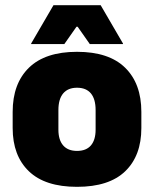

<svg xmlns="http://www.w3.org/2000/svg" viewBox="-20 -708 596 743"><path d="M278 15Q154.5 15 91.8 -45.2Q29 -105.5 29 -212.5V-275Q29 -384.5 92 -446Q155 -507.5 278 -507.5Q401.5 -507.5 464.2 -446Q527 -384.5 527 -275V-212.5Q527 -105.5 464.5 -45.2Q402 15 278 15ZM278 -124Q313.5 -124 331.8 -145.2Q350 -166.5 350 -206V-282Q350 -324.5 331.8 -346.5Q313.5 -368.5 278 -368.5Q243 -368.5 224.5 -346.5Q206 -324.5 206 -282V-206Q206 -166.5 224.5 -145.2Q243 -124 278 -124ZM187 -688H369.5L456 -539.5V-537.5H327.5L280.5 -604.5H276L229 -537.5H100.5V-539.5Z"/></svg>

Font: Anek Latin ExtraBold
Style: Regular
Weight: 800
Designer: Yesha Goshar
Foundry: Ek Type
Version: Version 1.003